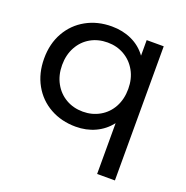

<svg xmlns="http://www.w3.org/2000/svg" viewBox="-121 -605 870 896"><g transform="rotate(20 313.5 -156.5)"><path d="M543.7 -487.6H459.1V-410.3C439.5 -437.3 414.6 -457.7 384.6 -471.5C354.5 -485.3 321.4 -492.2 285.2 -492.2C238 -492.2 195.7 -481.8 158.2 -460.9C120.8 -440.1 91.5 -410.9 70.4 -373.5C49.2 -336.1 38.6 -292.9 38.6 -243.8C38.6 -194.7 49.2 -151.3 70.4 -113.6C91.5 -75.9 120.8 -46.6 158.2 -25.8C195.7 -4.9 238 5.5 285.2 5.5C320.2 5.5 352.2 -1.2 381.3 -14.7C410.5 -28.2 435.2 -47.8 455.4 -73.6V178.5H543.7ZM376.3 -93.4C351.1 -79 323.2 -71.8 292.6 -71.8C261.3 -71.8 233.2 -79 208.4 -93.4C183.5 -107.8 163.9 -128 149.5 -154.1C135.1 -180.2 127.9 -210.1 127.9 -243.8C127.9 -277.5 135.1 -307.4 149.5 -333.5C163.9 -359.6 183.5 -379.7 208.4 -393.8C233.2 -407.9 261.3 -414.9 292.6 -414.9C323.2 -414.9 351 -407.7 375.8 -393.3C400.7 -378.9 420.3 -358.8 434.7 -333C449.1 -307.3 456.3 -277.5 456.3 -243.8C456.3 -210.1 449.3 -180.2 435.2 -154.1C421.1 -128 401.4 -107.8 376.3 -93.4Z"/></g></svg>

Font: Montserrat Ace
Style: Regular
Weight: 500
Designer: Julieta Ulanovsky
Foundry: Julieta Ulanovsky
Version: Version 1